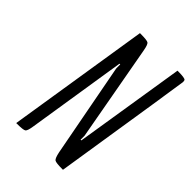

<svg xmlns="http://www.w3.org/2000/svg" viewBox="-210 -817 915 915"><g transform="rotate(45 247.0 -360.0)"><path d="M381 0Q338 0 329 -6Q320 -12 313 -46L223 -521V-548H218L139 -46Q134 -12 125.5 -6Q117 0 74 0H70L184 -720H189Q232 -720 240.5 -714Q249 -708 255 -674L343 -188V-161H348L437 -720H441Q488 -720 492 -712Q494 -708 494 -700Q494 -692 385 0Z"/></g></svg>

Font: Economica
Style: Italic
Weight: 400
Designer: Vicente Lamonaca
Foundry: Vicente Lamonaca
Version: Version 1.100